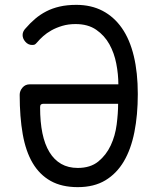

<svg xmlns="http://www.w3.org/2000/svg" viewBox="-20 -760 640 790"><path d="M159 -333Q152 -333 148.5 -330Q145 -327 145 -319Q145 -258 154.5 -212Q164 -166 183.5 -134Q203 -102 232 -85.5Q261 -69 300 -69Q352 -69 384.5 -95.5Q417 -122 435.5 -161.5Q454 -201 460 -247.5Q466 -294 466 -333ZM294 -740Q355 -740 402 -715.5Q449 -691 481.5 -644.5Q514 -598 530.5 -529.5Q547 -461 547 -373Q547 -287 533 -216.5Q519 -146 489.5 -96Q460 -46 413.5 -18Q367 10 300 10Q234 10 188.5 -15.5Q143 -41 114.5 -89Q86 -137 73.5 -208Q61 -279 61 -370Q61 -386 72.5 -399.5Q84 -413 102 -413H467Q467 -454 458.5 -498Q450 -542 430 -578Q410 -614 376 -637.5Q342 -661 291 -661Q261 -661 236 -653.5Q211 -646 191.5 -635Q172 -624 157.5 -611Q143 -598 133 -586Q127 -579 123.5 -577Q120 -575 112 -575Q96 -575 84.5 -588Q73 -601 73 -616Q73 -624 76.5 -631Q80 -638 85 -643Q104 -665 124.5 -682.5Q145 -700 170 -713Q195 -726 225.5 -733Q256 -740 294 -740Z"/></svg>

Font: Maple Mono NL Light
Style: Regular
Weight: 300
Monospace: yes
Designer: subframe7536
Version: Version 7.000